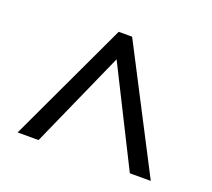

<svg xmlns="http://www.w3.org/2000/svg" viewBox="-86 -829 743 672"><g transform="rotate(20 286.0 -493.0)"><path d="M38 -267 250 -719H300L534 -267H456L276 -626L116 -267Z"/></g></svg>

Font: Noto Sans Lydian
Style: Regular
Weight: 400
Designer: Monotype Design Team
Foundry: Monotype Imaging Inc.
Version: Version 2.002; ttfautohint (v1.8.4.7-5d5b)